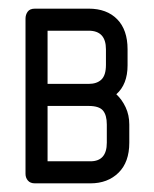

<svg xmlns="http://www.w3.org/2000/svg" viewBox="-20 -424 356 444"><path d="M61 0Q50 0 44.5 -6.5Q39 -13 39 -22V-381Q39 -390 44 -397Q49 -404 61 -404H185Q227 -404 251 -379.5Q275 -355 275 -310V-273Q275 -229 249 -206Q262 -194 270.5 -176Q279 -158 279 -136V-94Q279 -49 254 -24.5Q229 0 189 0ZM225 -310Q225 -353 185 -353H90V-230H185Q204 -230 214.5 -240Q225 -250 225 -274ZM227 -136Q227 -158 218 -168.5Q209 -179 185 -179H90V-51H189Q227 -51 227 -94Z"/></svg>

Font: Chathura ExtraBold
Style: Regular
Weight: 800
Designer: Appaji Ambarisha Darbha
Foundry: Aditya Fonts
Version: Version 1.002 2016